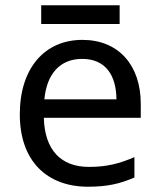

<svg xmlns="http://www.w3.org/2000/svg" viewBox="-20 -697 604 727"><path d="M433 -677H136V-606H433ZM292 -546C150 -546 55 -440 55 -264C55 -85 160 10 313 10C386 10 434 -1 489 -25V-102C433 -78 385 -65 317 -65C210 -65 149 -130 146 -251H513V-304C513 -450 429 -546 292 -546ZM291 -474C380 -474 420 -412 421 -321H148C157 -417 207 -474 291 -474Z"/></svg>

Font: Noto Sans Hebrew Droid Medium
Style: Regular
Weight: 500
Designer: Monotype Design Team
Foundry: Monotype Imaging Inc.
Version: Version 1.100